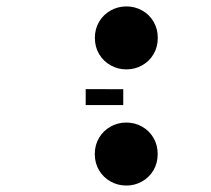

<svg xmlns="http://www.w3.org/2000/svg" viewBox="-20 -662 656 598"><path d="M246.9 -384.5 363.9 -384.1V-334.7H246.9ZM275.5 -543.9Q275.5 -572.1 288.8 -594.4Q302.1 -616.7 324.7 -629.4Q347.2 -642 373.7 -642Q400.3 -642 422.7 -629.4Q445.2 -616.7 458.3 -594.4Q471.4 -572.1 471.4 -543.9Q471.4 -515.7 458.3 -493.4Q445.2 -471.1 422.7 -458.5Q400.3 -445.9 373.7 -445.9Q347.2 -445.9 324.7 -458.5Q302.1 -471 288.8 -493.4Q275.5 -515.8 275.5 -543.9ZM275.2 -182.2Q275.2 -210.3 288.5 -232.7Q301.8 -255 324.4 -267.7Q346.9 -280.3 373.4 -280.3Q400 -280.3 422.4 -267.7Q444.9 -255 458 -232.7Q471.1 -210.3 471.1 -182.2Q471.1 -154 458 -131.7Q444.9 -109.4 422.4 -96.8Q400 -84.1 373.4 -84.1Q346.9 -84.1 324.4 -96.7Q301.8 -109.3 288.5 -131.7Q275.2 -154 275.2 -182.2Z"/></svg>

Font: Wand UI Pro
Style: Regular
Weight: 400
Designer: Andreas Faust
Version: Version 1.003;FEAKit 1.0